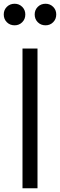

<svg xmlns="http://www.w3.org/2000/svg" viewBox="-32 -1004 320 1024"><path d="M88 0H168V-745H88ZM46 -869Q70 -869 86.5 -885.5Q103 -902 103 -927Q103 -951 86.5 -967.5Q70 -984 46 -984Q21 -984 4.5 -967.5Q-12 -951 -12 -927Q-12 -902 4.5 -885.5Q21 -869 46 -869ZM211 -869Q235 -869 251.5 -885.5Q268 -902 268 -927Q268 -951 251.5 -967.5Q235 -984 211 -984Q186 -984 169.5 -967.5Q153 -951 153 -927Q153 -902 169.5 -885.5Q186 -869 211 -869Z"/></svg>

Font: Plus Jakarta Sans
Style: Regular
Weight: 400
Designer: Gumpita Rahayu
Foundry: Tokotype
Version: Version 2.004; ttfautohint (v1.8.3)